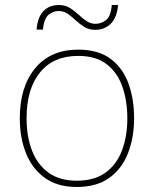

<svg xmlns="http://www.w3.org/2000/svg" viewBox="-20 -736 615 766"><path d="M515 -264Q515 -187 490.5 -124.5Q466 -62 415.5 -26Q365 10 286 10Q210 10 159.5 -26Q109 -62 84 -124Q59 -186 59 -264Q59 -390 120.5 -464Q182 -538 292 -538Q372 -538 421 -501.5Q470 -465 492.5 -403Q515 -341 515 -264ZM86 -264Q86 -191 108 -134.5Q130 -78 174.5 -46.5Q219 -15 286 -15Q356 -15 400.5 -47Q445 -79 466.5 -135.5Q488 -192 488 -264Q488 -333 468.5 -389.5Q449 -446 406 -479.5Q363 -513 292 -513Q193 -513 139.5 -447Q86 -381 86 -264ZM126 -618Q130 -668 153.5 -692Q177 -716 215 -716Q240 -716 258.5 -704.5Q277 -693 292.5 -678.5Q308 -664 324.5 -652.5Q341 -641 361 -641Q383 -641 402.5 -655.5Q422 -670 426 -716H451Q447 -667 422.5 -642Q398 -617 360 -617Q335 -617 316.5 -628.5Q298 -640 282.5 -654.5Q267 -669 251 -680.5Q235 -692 213 -692Q193 -692 174.5 -677.5Q156 -663 151 -618Z"/></svg>

Font: Noto Sans Gujarati Thin
Style: Regular
Weight: 100
Designer: Jelle Bosma - Monotype Design Team, Universal Thirst
Foundry: Monotype Imaging Inc.
Version: Version 2.106; ttfautohint (v1.8.4.7-5d5b)